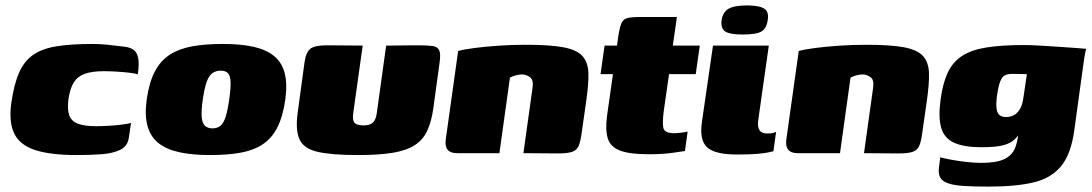

<svg xmlns="http://www.w3.org/2000/svg" viewBox="-20 -568 4048 712"><path d="M265 7Q169 7 112 -11Q55 -29 33.5 -71.5Q12 -114 22 -187Q32 -256 51 -299Q70 -342 103.5 -365Q137 -388 190.5 -396.5Q244 -405 323 -405Q349 -405 374.5 -402.5Q400 -400 440 -395Q460 -393 473.5 -384.5Q487 -376 492 -355Q497 -334 491 -292Q481 -296 458.5 -298.5Q436 -301 411 -302.5Q386 -304 366 -304Q322 -304 295 -294.5Q268 -285 254 -263Q240 -241 234 -202Q229 -164 236.5 -141.5Q244 -119 268.5 -109.5Q293 -100 337 -100Q357 -100 383 -101.5Q409 -103 432 -106Q455 -109 466 -112L458 -59Q454 -26 426 -12.5Q398 1 356 4Q314 7 265 7Z M759 7Q693 7 645 -3.5Q597 -14 567.5 -37.5Q538 -61 527 -101Q516 -141 524 -199Q533 -263 554.5 -303.5Q576 -344 611 -366Q646 -388 694.5 -396.5Q743 -405 807 -405Q873 -405 920 -394.5Q967 -384 996 -360.5Q1025 -337 1035.5 -297.5Q1046 -258 1038 -199Q1029 -135 1008 -94.5Q987 -54 953 -32Q919 -10 871 -1.5Q823 7 759 7ZM768 -92Q786 -92 797.5 -101.5Q809 -111 816.5 -134Q824 -157 830 -199Q836 -241 835 -264.5Q834 -288 825 -297Q816 -306 798 -306Q781 -306 768 -297Q755 -288 746.5 -264.5Q738 -241 732 -199Q726 -157 728 -134Q730 -111 740 -101.5Q750 -92 768 -92Z M1325 -399 1290 -149Q1286 -123 1294.5 -113Q1303 -103 1328 -103Q1353 -103 1363.5 -114Q1374 -125 1377 -147L1412 -399Q1413 -399 1430 -399Q1447 -399 1469.5 -399.5Q1492 -400 1510.5 -400Q1529 -400 1533 -400Q1564 -400 1583 -397.5Q1602 -395 1608.5 -382Q1615 -369 1610 -335L1587 -167Q1580 -117 1564.5 -83.5Q1549 -50 1518.5 -30Q1488 -10 1437 -1.5Q1386 7 1308 7Q1209 7 1157.5 -5Q1106 -17 1090.5 -51.5Q1075 -86 1084 -151L1109 -335Q1114 -373 1130 -386.5Q1146 -400 1191 -400Q1225 -400 1258 -399.5Q1291 -399 1325 -399Z M1675 0Q1626 0 1633 -51L1679 -379Q1701 -385 1739.5 -390Q1778 -395 1827.5 -398.5Q1877 -402 1930 -402Q2020 -402 2070 -392.5Q2120 -383 2140.5 -359.5Q2161 -336 2162 -296Q2163 -256 2154 -194L2137 -75Q2133 -45 2126.5 -28.5Q2120 -12 2103 -5.5Q2086 1 2050 1L1921 0L1955 -244Q1959 -272 1945 -282Q1931 -292 1916 -292Q1906 -292 1892.5 -288.5Q1879 -285 1871 -280L1832 0Z M2386 4Q2317 4 2281 -9Q2245 -22 2234.5 -53Q2224 -84 2231 -138L2253 -293H2207L2222 -399H2268L2273 -435Q2278 -467 2284.5 -482Q2291 -497 2306.5 -501Q2322 -505 2354 -505H2490Q2489 -499 2488.5 -493.5Q2488 -488 2487 -482L2475 -399H2575L2560 -293H2461L2441 -153Q2436 -113 2440 -93.5Q2444 -74 2481 -74Q2489 -74 2506 -76Q2523 -78 2530 -80L2520 -8Q2512 -7 2475.5 -1.5Q2439 4 2386 4Z M2713 5Q2631 5 2602 -22Q2573 -49 2583 -116L2624 -399H2831L2792 -124Q2788 -99 2796 -86Q2804 -73 2825 -73Q2842 -73 2849 -75.5Q2856 -78 2858 -79L2848 -7Q2843 -6 2830 -3Q2817 0 2789.5 2.5Q2762 5 2713 5ZM2735 -440Q2686 -440 2669 -451.5Q2652 -463 2656 -494Q2661 -524 2682.5 -536Q2704 -548 2753 -548Q2799 -547 2815.5 -535Q2832 -523 2827 -494Q2823 -463 2804 -451.5Q2785 -440 2735 -440Z M2938 0Q2889 0 2896 -51L2942 -379Q2964 -385 3002.5 -390Q3041 -395 3090.5 -398.5Q3140 -402 3193 -402Q3283 -402 3333 -392.5Q3383 -383 3403.5 -359.5Q3424 -336 3425 -296Q3426 -256 3417 -194L3400 -75Q3396 -45 3389.5 -28.5Q3383 -12 3366 -5.5Q3349 1 3313 1L3184 0L3218 -244Q3222 -272 3208 -282Q3194 -292 3179 -292Q3169 -292 3155.5 -288.5Q3142 -285 3134 -280L3095 0Z M3647 124Q3590 124 3553 121.5Q3516 119 3495 111.5Q3474 104 3466.5 90Q3459 76 3462 53Q3463 46 3464.5 33Q3466 20 3467 15Q3475 18 3500.5 23Q3526 28 3559 32Q3592 36 3619 36Q3676 36 3705.5 21.5Q3735 7 3746 -23.5Q3757 -54 3758 -101L3776 -98Q3761 -70 3745 -53.5Q3729 -37 3701 -29.5Q3673 -22 3620 -22Q3555 -22 3518.5 -38.5Q3482 -55 3470.5 -93.5Q3459 -132 3468 -199Q3476 -259 3494.5 -298.5Q3513 -338 3547.5 -360.5Q3582 -383 3638 -392Q3694 -401 3778 -401Q3800 -401 3835 -399Q3870 -397 3906.5 -394.5Q3943 -392 3971 -390Q3999 -388 4008 -387Q4007 -385 4005 -375.5Q4003 -366 4001 -353.5Q3999 -341 3997 -326L3964 -86Q3952 3 3915 48Q3878 93 3812.5 108.5Q3747 124 3647 124ZM3712 -134Q3724 -134 3737 -139.5Q3750 -145 3761 -161.5Q3772 -178 3776 -212L3788 -293Q3782 -293 3765 -293.5Q3748 -294 3733 -294Q3716 -294 3705.5 -288Q3695 -282 3688.5 -264.5Q3682 -247 3677 -212Q3673 -180 3676 -163Q3679 -146 3688 -140Q3697 -134 3712 -134Z"/></svg>

Font: Genos Thin Black
Style: Italic
Weight: 900
Italic angle: -8°
Version: Version 1.010